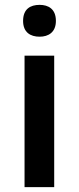

<svg xmlns="http://www.w3.org/2000/svg" viewBox="-20 -770 324 790"><path d="M143 -750C105 -750 75 -733 75 -684C75 -637 105 -619 143 -619C179 -619 210 -637 210 -684C210 -733 179 -750 143 -750ZM203 -541H81V0H203Z"/></svg>

Font: Noto Sans Kayah Li SemiBold
Style: Regular
Weight: 600
Designer: Monotype Design Team, Sérgio Martins
Foundry: Monotype Imaging Inc.
Version: Version 2.002